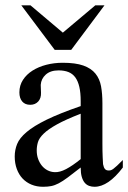

<svg xmlns="http://www.w3.org/2000/svg" viewBox="-20 -697 484 725"><path d="M443.8 -64.5Q388.7 8.3 336.9 8.3Q326.2 8.3 316.7 4.9Q307.1 1.5 300 -6.8Q293 -15.1 288.8 -29.1Q284.7 -43 284.7 -64.5Q255.4 -41.5 236.1 -27.1Q216.8 -12.7 201.9 -4.9Q187 2.9 173.6 5.6Q160.2 8.3 142.6 8.3Q118.7 8.3 99.1 0.2Q79.6 -7.8 65.4 -22.7Q51.3 -37.6 43.5 -58.8Q35.6 -80.1 35.6 -106Q35.6 -130.9 44.7 -153.3Q53.7 -175.8 80.6 -198.5Q107.4 -221.2 156.2 -245.1Q205.1 -269 284.7 -296.4V-314.9Q284.7 -347.2 279.5 -369.1Q274.4 -391.1 264.2 -405Q253.9 -418.9 238.3 -425Q222.7 -431.2 201.2 -431.2Q170.4 -431.2 152.8 -415.3Q135.3 -399.4 133.8 -376.5L134.8 -347.2Q135.7 -326.2 124.3 -313.7Q112.8 -301.3 94.2 -301.3Q74.7 -301.3 64 -313.7Q53.2 -326.2 53.2 -348.1Q53.2 -374.5 66.7 -395.3Q80.1 -416 102.8 -430.4Q125.5 -444.8 155 -452.4Q184.6 -460 216.8 -460Q265.1 -460 294.7 -449.5Q324.2 -439 340.3 -419.2Q356.4 -399.4 361.6 -371.1Q366.7 -342.8 366.7 -307.6V-155.3Q366.7 -124 367.7 -104Q368.7 -84 369.1 -77.1Q371.6 -64 376.5 -58.6Q381.3 -53.2 390.6 -53.2Q395 -53.2 398.9 -54.4Q402.8 -55.7 408.2 -59.6Q413.6 -63.5 421.9 -71.3Q430.2 -79.1 443.8 -92.8ZM284.7 -267.6Q228 -245.6 195.1 -227.3Q162.1 -209 145 -192.4Q127.9 -175.8 123.3 -160.4Q118.7 -145 118.7 -128.9Q118.7 -111.3 124 -96.7Q129.4 -82 138.4 -71Q147.5 -60.1 159.9 -53.7Q172.4 -47.4 186.5 -46.9Q205.6 -45.9 229.7 -58.6Q253.9 -71.3 284.7 -96.2ZM249 -508.8H186.5L60.5 -676.8H95.2L217.3 -573.7L339.8 -676.8H374.5Z"/></svg>

Font: Doulos SIL
Style: Regular
Weight: 400
Designer: Walt Agee, Victor Gaultney, Peter Martin, Debbi Hosken
Foundry: SIL International
Version: Version 4.110; 2011; Maintenance release